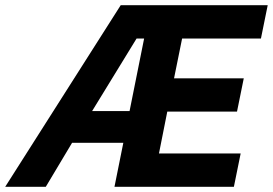

<svg xmlns="http://www.w3.org/2000/svg" viewBox="-76 -718 1049 738"><path d="M364 0 398 -169H201L100 0H-56L388 -698H953L927 -570H624L593 -417H861L835 -289H567L535 -128H849L823 0ZM478 -570H449L278 -291H422Z"/></svg>

Font: IBM Plex Sans
Style: Bold Italic
Weight: 700
Italic angle: -11.31°
Designer: Mike Abbink, Paul van der Laan, Pieter van Rosmalen
Foundry: Bold Monday
Version: Version 3.201